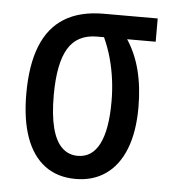

<svg xmlns="http://www.w3.org/2000/svg" viewBox="-45 -580 559 631"><g transform="rotate(5 235.0 -264.5)"><path d="M412.6 -242.2Q412.6 -161.6 390.4 -105.2Q368.2 -48.8 326.4 -19.5Q284.7 9.8 227.1 9.8Q167 9.8 125.5 -21.2Q84 -52.2 62.7 -111.3Q41.5 -170.4 41.5 -255.4Q41.5 -350.1 66.7 -413.1Q91.8 -476.1 143.1 -507.6Q194.3 -539.1 272.5 -539.1H450.2V-462.4H356Q384.8 -418.9 398.7 -364Q412.6 -309.1 412.6 -242.2ZM131.8 -257.8Q131.8 -192.9 142.8 -150.4Q153.8 -107.9 175.3 -87.2Q196.8 -66.4 227.5 -66.4Q274.9 -66.4 298.8 -113.8Q322.8 -161.1 322.8 -252.9Q322.8 -291 318.1 -326.2Q313.5 -361.3 304.2 -395.3Q294.9 -429.2 279.8 -462.4H256.8Q191.4 -462.4 161.6 -412.6Q131.8 -362.8 131.8 -257.8Z"/></g></svg>

Font: Open Sans Condensed Medium
Style: Regular
Weight: 500
Width: 3
Designer: Monotype Design Team
Foundry: Monotype Imaging Inc.
Version: Version 3.000